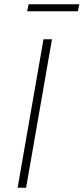

<svg xmlns="http://www.w3.org/2000/svg" viewBox="-20 -885 394 905"><path d="M63 0H103L225 -700H185ZM108 -832H347L354 -865H115Z"/></svg>

Font: Fixel Display ExtraLight
Style: Italic
Weight: 200
Italic angle: -10°
Designer: AlfaBravo + MacPaw
Foundry: Kyrylo Tkachov, Marchela Mozhyna, Serhii Makarenko, Maria Weinstein, Zakhar Kryvoshyya
Version: Version 1.210;Glyphs 3.2 (3217)